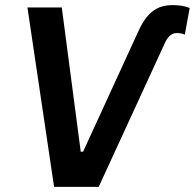

<svg xmlns="http://www.w3.org/2000/svg" viewBox="-20 -729 760 749"><path d="M517 -601C553 -683 594 -709 654 -709C679 -709 698 -706 720 -698L701 -594C692 -598 682 -600 669 -600C653 -600 637 -590 625 -565L365 0H191L87 -700H221L295 -137H304Z"/></svg>

Font: Fixel Display 20240404 SemiBold
Style: Italic
Weight: 600
Italic angle: -10°
Designer: AlfaBravo + MacPaw
Foundry: Kyrylo Tkachov, Marchela Mozhyna, Serhii Makarenko, Maria Weinstein, Zakhar Kryvoshyya
Version: Version 1.211;Glyphs 3.2 (3225)